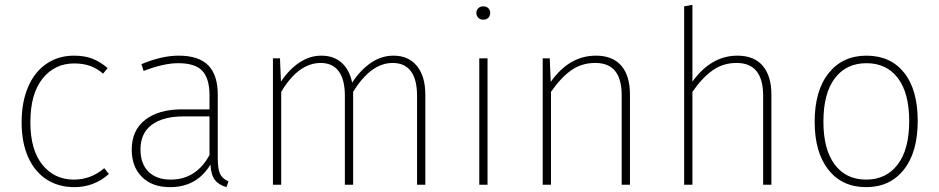

<svg xmlns="http://www.w3.org/2000/svg" viewBox="-20 -760 3865 790"><path d="M423 -480 404 -457Q380 -478 351.5 -488.5Q323 -499 285 -499Q205 -499 155 -436.5Q105 -374 105 -257Q105 -143 154.5 -82Q204 -21 284 -21Q354 -21 409 -68L428 -44Q367 10 286 10Q221 10 172 -21.5Q123 -53 96 -113Q69 -173 69 -257Q69 -340 95.5 -402Q122 -464 171 -497.5Q220 -531 284 -531Q327 -531 359 -519Q391 -507 423 -480Z M920 -14 912 10Q880 1 864 -20Q848 -41 846 -83Q790 10 680 10Q606 10 564 -32Q522 -74 522 -144Q522 -224 577.5 -267Q633 -310 728 -310H842V-368Q842 -436 813 -468Q784 -500 713 -500Q653 -500 571 -468L562 -496Q645 -531 715 -531Q798 -531 837 -491Q876 -451 876 -371V-111Q876 -63 886 -43.5Q896 -24 920 -14ZM842 -122V-281H735Q651 -281 604.5 -246.5Q558 -212 558 -145Q558 -86 591 -53.5Q624 -21 682 -21Q787 -21 842 -122Z M1730 -371V0H1696V-366Q1696 -433 1670.5 -467Q1645 -501 1596 -501Q1506 -501 1433 -382V0H1399V-366Q1399 -433 1373.5 -467Q1348 -501 1300 -501Q1208 -501 1137 -382V0H1103V-520H1132L1136 -424Q1168 -473 1211 -502Q1254 -531 1302 -531Q1353 -531 1385.5 -502Q1418 -473 1429 -420Q1462 -471 1505.5 -501Q1549 -531 1599 -531Q1661 -531 1695.5 -488.5Q1730 -446 1730 -371Z M1986 0H1952V-520H1986ZM1997 -707Q1997 -695 1989.5 -687Q1982 -679 1968 -679Q1956 -679 1948 -687Q1940 -695 1940 -707Q1940 -718 1948 -726Q1956 -734 1968 -734Q1982 -734 1989.5 -726Q1997 -718 1997 -707Z M2572 -371V0H2538V-366Q2538 -435 2511 -468Q2484 -501 2429 -501Q2373 -501 2330 -470.5Q2287 -440 2247 -382V0H2213V-520H2242L2246 -423Q2322 -531 2432 -531Q2501 -531 2536.5 -489.5Q2572 -448 2572 -371Z M3154 -371V0H3120V-366Q3120 -501 3011 -501Q2955 -501 2912 -470.5Q2869 -440 2829 -382V0H2795V-734L2829 -740V-424Q2906 -531 3014 -531Q3083 -531 3118.5 -489Q3154 -447 3154 -371Z M3756 -262Q3756 -134 3699 -62Q3642 10 3544 10Q3445 10 3388.5 -61.5Q3332 -133 3332 -259Q3332 -387 3389.5 -459Q3447 -531 3545 -531Q3644 -531 3700 -461Q3756 -391 3756 -262ZM3368 -259Q3368 -145 3414.5 -83Q3461 -21 3544 -21Q3626 -21 3673.5 -83Q3721 -145 3721 -262Q3721 -377 3674.5 -438.5Q3628 -500 3545 -500Q3462 -500 3415 -438Q3368 -376 3368 -259Z"/></svg>

Font: FiraGO UltraLight
Style: Regular
Weight: 200
Designer: bBox Type
Foundry: bBox Type GmbH
Version: Version 1.001